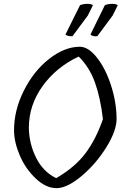

<svg xmlns="http://www.w3.org/2000/svg" viewBox="-20 -978 647 998"><path d="M515 -359Q502 -470 473.5 -549.5Q445 -629 389 -684Q272 -629 201 -530Q130 -431 130 -314Q131 -232 167.5 -158.5Q204 -85 272 -52Q369 -108 424 -181Q479 -254 515 -359ZM395 -735Q439 -735 483.5 -679Q528 -623 556.5 -536Q585 -449 586 -363Q587 -300 533 -213Q479 -126 404 -63Q329 0 274 0Q219 0 166 -50Q113 -100 83.5 -168.5Q54 -237 53 -297Q52 -403 103.5 -506Q155 -609 235.5 -672Q316 -735 395 -735ZM592 -951 566 -898 486 -790Q463 -787 450 -798L525 -951Q542 -958 563 -958Q584 -958 592 -951ZM463 -951 437 -898 357 -790Q335 -788 320 -798L396 -951Q413 -958 434 -958Q455 -958 463 -951Z"/></svg>

Font: Tillana
Style: Regular
Weight: 400
Designer: Lipi Raval (Devanagari, Latin), Jonny Pinhorn (Latin)
Foundry: Indian Type Foundry
Version: Version 2.002;PS 1.0;hotconv 1.0.79;makeotf.lib2.5.61930; tt